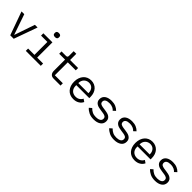

<svg xmlns="http://www.w3.org/2000/svg" viewBox="406 -2362 3988 3988"><g transform="rotate(45 2400.0 -368.0)"><path d="M249 0 64 -516H145L299 -67H303L457 -516H536L351 0Z M869 -681V-697Q869 -719 883 -733.5Q897 -748 932 -748Q967 -748 981 -733.5Q995 -719 995 -697V-681Q995 -659 981 -644.5Q967 -630 932 -630Q897 -630 883 -644.5Q869 -659 869 -681ZM706 -68H892V-448H706V-516H972V-68H1146V0H706Z M1525 0Q1466 0 1438.5 -33Q1411 -66 1411 -118V-448H1239V-516H1367Q1393 -516 1403.5 -526.5Q1414 -537 1414 -563V-698H1491V-516H1726V-448H1491V-68H1726V0Z M1867 -257Q1867 -319 1884.5 -369Q1902 -419 1933 -454.5Q1964 -490 2007.5 -509Q2051 -528 2104 -528Q2156 -528 2198.5 -509Q2241 -490 2271 -456.5Q2301 -423 2317 -377Q2333 -331 2333 -276V-238H1951V-214Q1951 -180 1962 -151Q1973 -122 1993.5 -101Q2014 -80 2043.5 -68.5Q2073 -57 2109 -57Q2161 -57 2199 -81Q2237 -105 2257 -147L2316 -107Q2293 -55 2239.5 -21.5Q2186 12 2109 12Q2053 12 2008.5 -7Q1964 -26 1932.5 -61.5Q1901 -97 1884 -146.5Q1867 -196 1867 -257ZM1951 -305V-298H2247V-309Q2247 -343 2236.5 -371Q2226 -399 2207.5 -419.5Q2189 -440 2162.5 -451Q2136 -462 2104 -462Q2071 -462 2043 -450Q2015 -438 1994.5 -417Q1974 -396 1962.5 -367.5Q1951 -339 1951 -305Z M2467 -89 2521 -136Q2558 -97 2602 -76Q2646 -55 2708 -55Q2768 -55 2806.5 -76.5Q2845 -98 2845 -144Q2845 -164 2837.5 -177.5Q2830 -191 2817 -199Q2804 -207 2788 -211.5Q2772 -216 2754 -219L2673 -231Q2646 -235 2614.5 -242Q2583 -249 2557 -264.5Q2531 -280 2513.5 -306Q2496 -332 2496 -374Q2496 -413 2511.5 -441.5Q2527 -470 2555 -489.5Q2583 -509 2621 -518.5Q2659 -528 2704 -528Q2774 -528 2825.5 -506Q2877 -484 2914 -445L2862 -396Q2853 -407 2839.5 -418.5Q2826 -430 2806.5 -439.5Q2787 -449 2761 -455Q2735 -461 2701 -461Q2640 -461 2607.5 -440Q2575 -419 2575 -379Q2575 -359 2582.5 -345.5Q2590 -332 2603 -324Q2616 -316 2632.5 -311.5Q2649 -307 2666 -304L2747 -292Q2775 -288 2806 -281Q2837 -274 2863 -258.5Q2889 -243 2906.5 -217Q2924 -191 2924 -149Q2924 -72 2864.5 -30Q2805 12 2706 12Q2625 12 2566.5 -15.5Q2508 -43 2467 -89Z M3067 -89 3121 -136Q3158 -97 3202 -76Q3246 -55 3308 -55Q3368 -55 3406.5 -76.5Q3445 -98 3445 -144Q3445 -164 3437.5 -177.5Q3430 -191 3417 -199Q3404 -207 3388 -211.5Q3372 -216 3354 -219L3273 -231Q3246 -235 3214.5 -242Q3183 -249 3157 -264.5Q3131 -280 3113.5 -306Q3096 -332 3096 -374Q3096 -413 3111.5 -441.5Q3127 -470 3155 -489.5Q3183 -509 3221 -518.5Q3259 -528 3304 -528Q3374 -528 3425.5 -506Q3477 -484 3514 -445L3462 -396Q3453 -407 3439.5 -418.5Q3426 -430 3406.5 -439.5Q3387 -449 3361 -455Q3335 -461 3301 -461Q3240 -461 3207.5 -440Q3175 -419 3175 -379Q3175 -359 3182.5 -345.5Q3190 -332 3203 -324Q3216 -316 3232.5 -311.5Q3249 -307 3266 -304L3347 -292Q3375 -288 3406 -281Q3437 -274 3463 -258.5Q3489 -243 3506.5 -217Q3524 -191 3524 -149Q3524 -72 3464.5 -30Q3405 12 3306 12Q3225 12 3166.5 -15.5Q3108 -43 3067 -89Z M3667 -257Q3667 -319 3684.5 -369Q3702 -419 3733 -454.5Q3764 -490 3807.5 -509Q3851 -528 3904 -528Q3956 -528 3998.5 -509Q4041 -490 4071 -456.5Q4101 -423 4117 -377Q4133 -331 4133 -276V-238H3751V-214Q3751 -180 3762 -151Q3773 -122 3793.5 -101Q3814 -80 3843.5 -68.5Q3873 -57 3909 -57Q3961 -57 3999 -81Q4037 -105 4057 -147L4116 -107Q4093 -55 4039.5 -21.5Q3986 12 3909 12Q3853 12 3808.5 -7Q3764 -26 3732.5 -61.5Q3701 -97 3684 -146.5Q3667 -196 3667 -257ZM3751 -305V-298H4047V-309Q4047 -343 4036.5 -371Q4026 -399 4007.5 -419.5Q3989 -440 3962.5 -451Q3936 -462 3904 -462Q3871 -462 3843 -450Q3815 -438 3794.5 -417Q3774 -396 3762.5 -367.5Q3751 -339 3751 -305Z M4267 -89 4321 -136Q4358 -97 4402 -76Q4446 -55 4508 -55Q4568 -55 4606.5 -76.5Q4645 -98 4645 -144Q4645 -164 4637.5 -177.5Q4630 -191 4617 -199Q4604 -207 4588 -211.5Q4572 -216 4554 -219L4473 -231Q4446 -235 4414.5 -242Q4383 -249 4357 -264.5Q4331 -280 4313.5 -306Q4296 -332 4296 -374Q4296 -413 4311.5 -441.5Q4327 -470 4355 -489.5Q4383 -509 4421 -518.5Q4459 -528 4504 -528Q4574 -528 4625.5 -506Q4677 -484 4714 -445L4662 -396Q4653 -407 4639.5 -418.5Q4626 -430 4606.5 -439.5Q4587 -449 4561 -455Q4535 -461 4501 -461Q4440 -461 4407.5 -440Q4375 -419 4375 -379Q4375 -359 4382.5 -345.5Q4390 -332 4403 -324Q4416 -316 4432.5 -311.5Q4449 -307 4466 -304L4547 -292Q4575 -288 4606 -281Q4637 -274 4663 -258.5Q4689 -243 4706.5 -217Q4724 -191 4724 -149Q4724 -72 4664.5 -30Q4605 12 4506 12Q4425 12 4366.5 -15.5Q4308 -43 4267 -89Z"/></g></svg>

Font: IBM Plaex Mono
Style: Regular
Weight: 400
Designer: Mike Abbink, Paul van der Laan, Pieter van Rosmalen
Foundry: Bold Monday
Version: Version 2.003